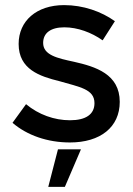

<svg xmlns="http://www.w3.org/2000/svg" viewBox="-20 -549 520 752"><path d="M254 9C373 9 449 -51 449 -150C449 -259 354 -288 270 -307C205 -321 149 -333 149 -381C149 -420 179 -442 232 -442C284 -442 338 -422 382 -391L430 -466C377 -504 306 -529 231 -529C123 -529 53 -467 53 -377C53 -277 136 -250 213 -231C292 -208 350 -200 350 -145C350 -101 316 -78 254 -78C193 -78 131 -100 82 -141L29 -68C86 -19 166 9 254 9ZM169 183H234L297 36H207Z"/></svg>

Font: Fixel Text Medium
Style: Regular
Weight: 500
Width: 4
Designer: AlfaBravo + MacPaw
Foundry: Kyrylo Tkachov, Marchela Mozhyna, Serhii Makarenko, Maria Weinstein, Zakhar Kryvoshyya
Version: Version 1.211